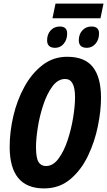

<svg xmlns="http://www.w3.org/2000/svg" viewBox="-20 -1042 598 1072"><path d="M541 -940 558 -1022H290L273 -940ZM355 -855Q355 -894 314 -894Q283 -894 263 -872.5Q243 -851 243 -817Q243 -775 288 -775Q317 -775 336 -798Q355 -821 355 -855ZM533 -855Q533 -894 491 -894Q460 -894 440 -872.5Q420 -851 420 -817Q420 -775 465 -775Q494 -775 513.5 -798Q533 -821 533 -855ZM544 -496Q544 -609 499 -667Q454 -725 355 -725Q277 -725 217 -678.5Q157 -632 116 -557Q75 -482 54.5 -394Q34 -306 34 -222Q34 10 226 10Q311 10 372 -41Q433 -92 471 -171.5Q509 -251 526.5 -337.5Q544 -424 544 -496ZM181 -221Q181 -266 191 -330Q201 -394 221.5 -456Q242 -518 272.5 -559.5Q303 -601 344 -601Q399 -601 399 -499Q399 -451 388.5 -386Q378 -321 357.5 -259Q337 -197 306.5 -156Q276 -115 237 -115Q209 -115 195 -137.5Q181 -160 181 -221Z"/></svg>

Font: Noto Sans UI Condensed ExtraBold
Style: Italic
Weight: 800
Width: 3
Designer: Monotype Design Team
Foundry: Monotype Imaging Inc.
Version: 1.001